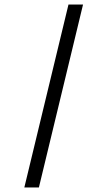

<svg xmlns="http://www.w3.org/2000/svg" viewBox="-20 -772 472 844"><path d="M345 -752 151 52H87L281 -752Z"/></svg>

Font: Pathway Extreme 8pt Thin Light
Style: Regular
Weight: 300
Version: Version 1.001;gftools[0.9.26]